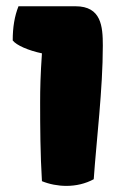

<svg xmlns="http://www.w3.org/2000/svg" viewBox="-20 -589 423 619"><path d="M115.2 -4.9C139.2 4.9 166.5 10.3 194.3 10.3C224.6 10.3 255.4 3.4 282.2 -11.2C291 -137.2 311.5 -301.8 311.5 -441.9C311.5 -503.9 306.6 -568.8 223.6 -568.8H39.6C26.9 -536.6 21 -501.5 21 -458.5C33.2 -442.9 71.3 -426.3 115.2 -417C110.4 -347.2 109.4 -302.7 109.4 -258.8C109.4 -179.7 109.9 -92.3 115.2 -4.9Z"/></svg>

Font: Kavoon
Style: Regular
Weight: 400
Designer: Viktoriya Grabowska
Foundry: Viktoriya Grabowska
Version: Version 1.002